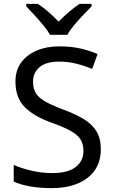

<svg xmlns="http://www.w3.org/2000/svg" viewBox="-20 -964 589 994"><path d="M502 -191Q502 -96 433 -43Q364 10 247 10Q187 10 136 1Q85 -8 51 -24V-110Q87 -94 140.5 -81Q194 -68 251 -68Q331 -68 371.5 -99Q412 -130 412 -183Q412 -218 397 -242Q382 -266 345.5 -286.5Q309 -307 244 -330Q153 -363 106.5 -411Q60 -459 60 -542Q60 -599 89 -639.5Q118 -680 169.5 -702Q221 -724 288 -724Q347 -724 396 -713Q445 -702 485 -684L457 -607Q420 -623 376.5 -634Q333 -645 286 -645Q219 -645 185 -616.5Q151 -588 151 -541Q151 -505 166 -481Q181 -457 215 -438Q249 -419 307 -397Q370 -374 413.5 -347.5Q457 -321 479.5 -284Q502 -247 502 -191ZM239 -784Q226 -807 204 -833.5Q182 -860 158 -886Q134 -912 116 -931V-944H176Q202 -927 230 -903Q258 -879 283 -852Q310 -879 338 -903Q366 -927 392 -944H454V-931Q435 -912 410.5 -886Q386 -860 363.5 -833.5Q341 -807 329 -784Z"/></svg>

Font: Noto Sans Gothic
Style: Regular
Weight: 400
Designer: Monotype Design Team
Foundry: Monotype Imaging Inc.
Version: Version 2.001; ttfautohint (v1.8.4.7-5d5b)